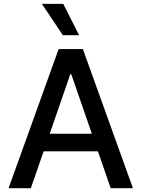

<svg xmlns="http://www.w3.org/2000/svg" viewBox="-20 -984 740 1004"><path d="M141.3 0H24.9L286.6 -727.3H413.4L675.1 0H558.6L492.2 -192.5H208.1ZM240.1 -284.8H460.2L353 -595.2H347.3ZM393.5 -800.1H308.6L198.9 -963.8H310.7Z"/></svg>

Font: Inter UI Medium
Style: Regular
Weight: 500
Designer: Rasmus Andersson
Foundry: rsms
Version: 3.2;8d6f07862